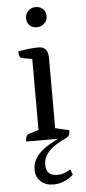

<svg xmlns="http://www.w3.org/2000/svg" viewBox="-59 -685 423 940"><g transform="rotate(-5 152.5 -215.5)"><path d="M50 0Q50 -32 66 -36L126 -55L115 -41V-413L127 -398L65 -409Q50 -411 50 -444Q84 -449 106.5 -451.5Q129 -454 151 -454Q197 -454 197 -397V-43L185 -56L265 -37Q265 -22 261.5 -14.5Q258 -7 247 0ZM152 -553Q128 -553 115 -566.5Q102 -580 102 -602Q102 -624 117.5 -638Q133 -652 152 -652Q176 -652 189.5 -638.5Q203 -625 203 -602Q203 -581 187.5 -567Q172 -553 152 -553ZM167 221Q127 221 103 199Q79 177 79 141Q79 95 115.5 59Q152 23 231 -11L247 0Q189 25 161 55Q133 85 133 121Q133 176 189 176Q222 176 253 154L263 181Q247 198 220 209.5Q193 221 167 221Z"/></g></svg>

Font: Petrona
Style: Regular
Weight: 400
Designer: Ringo R. Seeber
Foundry: Ringo R. Seeber
Version: Version 2.001; ttfautohint (v1.8.3)